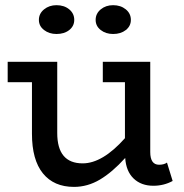

<svg xmlns="http://www.w3.org/2000/svg" viewBox="-20 -711 713 745"><path d="M199.2 -579.1Q170.9 -579.1 150.9 -594.5Q130.9 -609.9 130.9 -633.8Q130.9 -658.2 150.9 -674.6Q170.9 -690.9 199.2 -690.9Q229 -690.9 248.5 -674.8Q268.1 -658.7 268.1 -633.8Q268.1 -609.9 248.8 -594.5Q229.5 -579.1 199.2 -579.1ZM418.9 -579.1Q390.6 -579.1 370.8 -594.5Q351.1 -609.9 351.1 -633.8Q351.1 -658.2 370.8 -674.6Q390.6 -690.9 418.9 -690.9Q448.2 -690.9 468 -674.8Q487.8 -658.7 487.8 -633.8Q487.8 -609.9 468.3 -594.5Q448.7 -579.1 418.9 -579.1ZM627.9 -80.1 649.9 -8.8Q615.7 9.8 575.2 9.8Q527.8 9.8 498.5 -18.3Q469.2 -46.4 465.8 -98.1Q415.5 -42.5 367.7 -14.2Q319.8 14.2 267.1 14.2Q189 14.2 146.5 -38.3Q104 -90.8 104 -191.9V-392.1H9.8V-471.2H202.1V-194.8Q202.1 -77.1 300.8 -77.1Q377.9 -77.1 464.8 -174.8V-392.1H378.9V-471.2H563V-121.1Q563 -71.8 597.2 -71.8Q616.7 -71.8 627.9 -80.1Z"/></svg>

Font: BioRhyme
Style: Regular
Weight: 400
Designer: Aoife Mooney
Foundry: Aoife Mooney Type
Version: Version 1.500;PS 001.500;hotconv 1.0.88;makeotf.lib2.5.64775